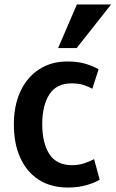

<svg xmlns="http://www.w3.org/2000/svg" viewBox="-20 -822 517 859"><path d="M323 -607 477 -802H324L240 -607ZM426 -18 401 -110Q382 -100 357 -91.5Q332 -83 303 -83Q233 -83 201 -132.5Q169 -182 169 -266Q169 -351 201 -400Q233 -449 300 -449Q331 -449 353 -442Q375 -435 393 -425Q395 -430 401 -449.5Q407 -469 413.5 -488.5Q420 -508 421 -512Q398 -526 363 -536.5Q328 -547 281 -547Q210 -547 156 -512.5Q102 -478 72 -414.5Q42 -351 42 -265Q42 -179 71 -115.5Q100 -52 154 -17.5Q208 17 284 17Q331 17 368 6Q405 -5 426 -18Z"/></svg>

Font: Repo DemiBold
Style: Regular
Weight: 600
Designer: Stefan Peev
Foundry: Context Ltd
Version: Version 1.502